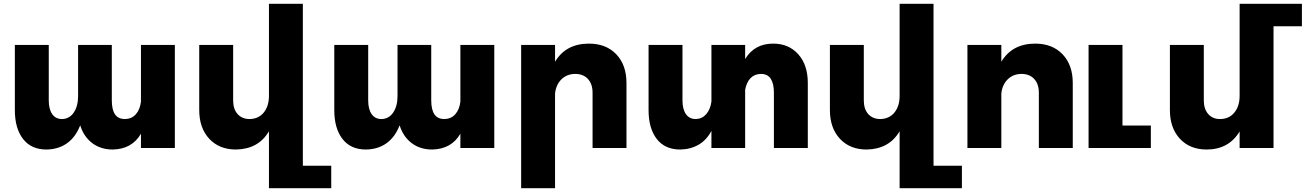

<svg xmlns="http://www.w3.org/2000/svg" viewBox="-20 -777 6855 1008"><path d="M898 -541V0H720V-75Q673 6 572 8Q509 8 464.5 -25.5Q420 -59 401 -119Q377 -57 332 -25Q287 7 224 8Q144 8 101 -47.5Q58 -103 58 -199V-541H236V-250Q236 -204 254 -178Q272 -152 306 -152Q345 -153 367.5 -186.5Q390 -220 390 -273V-541H567V-250Q567 -202 583.5 -177Q600 -152 637 -152Q672 -153 693.5 -177.5Q715 -202 720 -243V-541Z M1719 93V211H1392V-88Q1337 6 1219 8Q1131 8 1078.5 -48.5Q1026 -105 1026 -199V-541H1204V-250Q1204 -204 1227.5 -178Q1251 -152 1291 -152Q1338 -153 1365 -186.5Q1392 -220 1392 -274V-757H1570V93Z M2575 -541V0H2397V-75Q2350 6 2249 8Q2186 8 2141.5 -25.5Q2097 -59 2078 -119Q2054 -57 2009 -25Q1964 7 1901 8Q1821 8 1778 -47.5Q1735 -103 1735 -199V-541H1913V-250Q1913 -204 1931 -178Q1949 -152 1983 -152Q2022 -153 2044.5 -186.5Q2067 -220 2067 -273V-541H2244V-250Q2244 -202 2260.5 -177Q2277 -152 2314 -152Q2349 -153 2370.5 -177.5Q2392 -202 2397 -243V-541Z M3269 -341V0H3091V-290Q3091 -336 3066.5 -362.5Q3042 -389 2999 -389Q2955 -388 2927 -360Q2899 -332 2894 -286V211H2716V-541H2894V-453Q2951 -548 3072 -548Q3162 -548 3215.5 -492Q3269 -436 3269 -341Z M4221 -341V0H4043V-290Q4043 -338 4026.5 -363.5Q4010 -389 3974 -389Q3940 -388 3919.5 -366Q3899 -344 3892 -305V0H3715V-90Q3690 -42 3648 -17.5Q3606 7 3551 8Q3471 8 3428 -47.5Q3385 -103 3385 -199V-541H3563V-250Q3563 -204 3581 -178Q3599 -152 3633 -152Q3666 -153 3687.5 -177.5Q3709 -202 3715 -243V-541H3892V-467Q3941 -548 4039 -548Q4121 -548 4171 -492Q4221 -436 4221 -341Z M5030 93V211H4703V-88Q4648 6 4530 8Q4442 8 4389.5 -48.5Q4337 -105 4337 -199V-541H4515V-250Q4515 -204 4538.5 -178Q4562 -152 4602 -152Q4649 -153 4676 -186.5Q4703 -220 4703 -274V-757H4881V93Z M5612 -341V0H5434V-290Q5434 -336 5409.5 -362.5Q5385 -389 5342 -389Q5298 -388 5270 -360Q5242 -332 5237 -286V0H5059V-541H5237V-453Q5294 -548 5415 -548Q5505 -548 5558.5 -492Q5612 -436 5612 -341Z M5873 -118H6022V0H5695V-541H5873Z M6815 -639H6666V0H6488V-87Q6460 -40 6416.5 -16Q6373 8 6315 8Q6227 8 6174.5 -48.5Q6122 -105 6122 -199V-541H6300V-250Q6300 -205 6323 -178.5Q6346 -152 6385 -152Q6432 -152 6460 -185.5Q6488 -219 6488 -274V-757H6815Z"/></svg>

Font: Montserrat arm2
Style: Bold
Weight: 700
Designer: Julieta Ulanovsky
Foundry: Julieta Ulanovsky
Version: Version 6.000